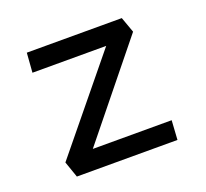

<svg xmlns="http://www.w3.org/2000/svg" viewBox="-95 -627 791 739"><g transform="rotate(-20 300.0 -257.0)"><path d="M101 0 78 -66 379 -434H77L83 -514H472L495 -450L195 -79H518L513 0Z"/></g></svg>

Font: Moralerspace Krypton JPDOC
Style: Regular
Weight: 400
Version: v0.0.6; ttfautohint (v1.8.4.7-5d5b-dirty) -l 6 -r 45 -G 200 